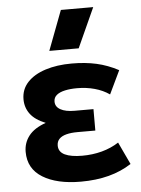

<svg xmlns="http://www.w3.org/2000/svg" viewBox="-55 -807 635 866"><g transform="rotate(-5 263.0 -374.0)"><path d="M276.5 15Q168 15 103.8 -24.5Q39.5 -64 39.5 -140.5Q39.5 -181.5 64 -213Q88.5 -244.5 141 -263Q93.5 -282 72 -311Q50.5 -340 50.5 -377.5Q50.5 -422.5 80 -454.2Q109.5 -486 161.8 -502.8Q214 -519.5 281 -519.5Q342.5 -519.5 392.8 -508.2Q443 -497 492 -471L441.5 -365.5Q412 -386 374.8 -396.2Q337.5 -406.5 295.5 -406.5Q264.5 -406.5 240.5 -401.2Q216.5 -396 202.8 -384.8Q189 -373.5 189 -355Q189 -331.5 212 -318.8Q235 -306 275 -306H361V-209H280Q251 -209 229.8 -203.5Q208.5 -198 197.2 -186.2Q186 -174.5 186 -156Q186 -127.5 214 -114.2Q242 -101 292.5 -101Q339.5 -101 381.5 -112.2Q423.5 -123.5 458.5 -146L506 -45Q460 -15 403 0Q346 15 276.5 15ZM185.5 -585 253.5 -764.5H400L318.5 -585Z"/></g></svg>

Font: Geologica SemiBold
Style: Regular
Weight: 600
Designer: Sindre Bremnes, Frode Helland
Foundry: Monokrom Skriftforlag AS
Version: Version 1.010;gftools[0.9.28]